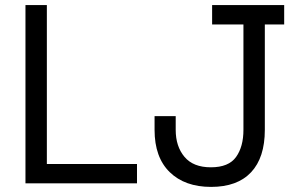

<svg xmlns="http://www.w3.org/2000/svg" viewBox="-20 -720 1180 754"><path d="M80 0V-700H164V-76H518V0ZM809 14Q706 14 646.5 -44Q587 -102 587 -210V-264H670V-210Q670 -145 704.5 -104Q739 -63 808 -63Q878 -63 907 -103.5Q936 -144 936 -210V-624H813V-700H1096V-624H1020V-210Q1020 -101 966 -43.5Q912 14 809 14Z"/></svg>

Font: Space Grotesk Light
Style: Regular
Weight: 400
Version: Version 2.000